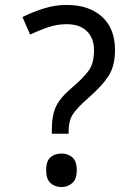

<svg xmlns="http://www.w3.org/2000/svg" viewBox="-20 -744 558 778"><path d="M190 -202H258V-211Q258 -254 274.5 -280Q291 -306 341 -350Q394 -396 420 -436.5Q446 -477 446 -542Q446 -628 393.5 -676Q341 -724 250 -724Q203 -724 157 -709.5Q111 -695 71 -675L102 -604Q136 -620 173 -633Q210 -646 250 -646Q304 -646 332.5 -617Q361 -588 361 -541Q361 -489 340.5 -459.5Q320 -430 273 -390Q224 -349 207 -312.5Q190 -276 190 -220ZM167 -54Q167 -18 185 -2Q203 14 229 14Q254 14 272.5 -2Q291 -18 291 -54Q291 -92 272.5 -107Q254 -122 229 -122Q203 -122 185 -107Q167 -92 167 -54Z"/></svg>

Font: Noto Sans Devanagari
Style: Regular
Weight: 400
Designer: Jelle Bosma - Monotype Design Team
Foundry: Monotype Imaging Inc.
Version: Version 1.901